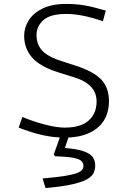

<svg xmlns="http://www.w3.org/2000/svg" viewBox="-20 -688 654 978"><path d="M310 -38Q391 -38 431.5 -74Q472 -110 472 -171Q472 -200 460 -223Q448 -246 422 -264.5Q396 -283 352 -296L278 -319Q183 -349 143 -395.5Q103 -442 103 -506Q103 -547 126 -584Q149 -621 196.5 -644.5Q244 -668 318 -668Q370 -668 414 -660Q458 -652 519 -634L504 -580Q445 -600 400 -608.5Q355 -617 318 -617Q236 -617 201 -585.5Q166 -554 166 -510Q166 -479 178 -454.5Q190 -430 217 -411.5Q244 -393 290 -378L364 -354Q457 -324 496 -282.5Q535 -241 535 -173Q535 -113 507.5 -71.5Q480 -30 429.5 -8.5Q379 13 310 13Q255 13 198 0.5Q141 -12 75 -38L94 -92Q155 -67 212.5 -52.5Q270 -38 310 -38ZM295 -16H338L297 106L301 65Q371 70 406 82.5Q441 95 453 113Q465 131 465 155Q465 173 458 190.5Q451 208 427 223Q403 238 352 250Q301 262 212 270L197 221Q269 215 311 208Q353 201 373 193Q393 185 399 176Q405 167 405 157Q405 144 396 133.5Q387 123 356.5 116.5Q326 110 260 108L254 98Z"/></svg>

Font: Intel One Mono Light
Style: Regular
Weight: 300
Monospace: yes
Designer: Fred Shallcrass
Foundry: Frere-Jones Type LLC
Version: Version 1.004